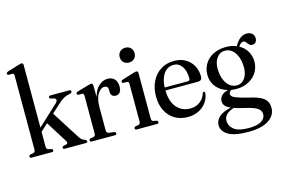

<svg xmlns="http://www.w3.org/2000/svg" viewBox="-118 -1000 2214 1509"><g transform="rotate(-15 989.0 -245.0)"><path d="M34.5 0Q20 0 20 -12Q20 -21.5 32 -26L56.5 -30.5Q72.5 -34 72.5 -54.5V-657.5Q72.5 -673 60.5 -675L27.5 -675.5Q17 -678.5 17 -687.5Q17 -696.5 30.5 -701.5L123 -730Q140 -736 148 -736Q162.5 -736 162.5 -719.5V-209.5L327.5 -363Q343 -377.5 340.5 -389.5Q338 -401.5 320 -405L299.5 -409.5Q289.5 -413 289.5 -421.5Q289.5 -434 305 -434H456.5Q471.5 -434 471.5 -422Q471.5 -416 467.2 -411.8Q463 -407.5 449 -405Q425.5 -401 404.2 -389.8Q383 -378.5 358.5 -355.5L287 -290L433 -60.5Q443.5 -44.5 452.5 -37.8Q461.5 -31 475 -27.5Q490 -20.5 490 -11.5Q490 0 475.5 0H303.5Q290.5 0 290.5 -12Q290.5 -20.5 300 -24L320.5 -28Q334 -31 335.2 -39Q336.5 -47 325.5 -64L221.5 -229.5L162.5 -175.5V-55Q162.5 -33.5 178.5 -29.5L203.5 -24.5Q213.5 -21 213.5 -12Q213.5 0 200 0Z M650 -422.5 651.5 -328Q666.5 -386 699.2 -415Q732 -444 770 -444Q807 -444 827 -422Q847 -400 847 -360Q847 -329 834 -314Q821 -299 801 -299Q761 -299 760 -342.5V-357Q760 -389.5 730 -389.5Q700.5 -389.5 676.2 -352Q652 -314.5 652 -241V-56Q652 -34 671 -31.5L713.5 -26Q726.5 -23.5 726.5 -12Q726.5 0 711.5 0H524.5Q509.5 0 509.5 -12.5Q509.5 -21.5 521 -26L546 -30.5Q562 -34.5 562 -54V-363.5Q562 -379 550 -381.5L516.5 -382Q506 -385 506 -393.5Q506 -403 520 -408L613.5 -435Q629.5 -440 636.5 -440Q648.5 -440 650 -422.5Z M968 -523.5Q941 -523.5 924.2 -540.5Q907.5 -557.5 907.5 -583.5Q907.5 -610 924.5 -627Q941.5 -644 968 -644Q995 -644 1012 -627Q1029 -610 1029 -583.5Q1029 -557.5 1012 -540.5Q995 -523.5 968 -523.5ZM1018 -425V-55Q1018 -34.5 1034 -30.5L1058.5 -26Q1069.5 -22 1069.5 -12Q1069.5 0 1055.5 0H889.5Q875.5 0 875.5 -12Q875.5 -21.5 886 -25.5L911.5 -30.5Q927.5 -34.5 927.5 -54.5V-363Q927.5 -378 916 -380.5L882.5 -381Q872 -384 872 -392.5Q872 -402 886 -407L978.5 -435.5Q995 -441 1003.5 -441Q1018 -441 1018 -425Z M1485.5 -271Q1485.5 -237.5 1451 -237.5H1187Q1189 -146 1231 -98Q1273 -50 1339.5 -50Q1387 -50 1420.5 -75.8Q1454 -101.5 1464.5 -141Q1470 -150 1476.5 -150Q1485.5 -150 1484.5 -137.5Q1480.5 -97 1457.2 -63.5Q1434 -30 1395 -10Q1356 10 1305.5 10Q1244 10 1198.5 -17.5Q1153 -45 1128 -94.5Q1103 -144 1103 -210.5Q1103 -278 1128.5 -330.8Q1154 -383.5 1200.8 -414Q1247.5 -444.5 1312 -444.5Q1364 -444.5 1403 -422Q1442 -399.5 1463.8 -360.5Q1485.5 -321.5 1485.5 -271ZM1300.5 -415.5Q1251.5 -415.5 1221 -375Q1190.5 -334.5 1187 -261.5H1375Q1393 -261.5 1393 -279Q1393 -344 1367 -379.8Q1341 -415.5 1300.5 -415.5Z M1798 -15.5Q1887.5 3 1922.2 31.2Q1957 59.5 1957 109.5Q1957 170 1900 208Q1843 246 1734.5 246Q1621 246 1570.2 214.5Q1519.5 183 1519.5 135Q1519.5 98 1549.8 69.2Q1580 40.5 1648 25.5Q1615 11 1603 -5Q1591 -21 1591 -41Q1591 -65 1607.2 -84Q1623.5 -103 1661.5 -114Q1604 -130 1570.5 -171.8Q1537 -213.5 1537 -269.5Q1537 -320.5 1561.5 -360Q1586 -399.5 1630.2 -422Q1674.5 -444.5 1734 -444.5Q1780.5 -444.5 1819 -428.5L1819.5 -429Q1839 -465 1863.5 -484.8Q1888 -504.5 1919 -504.5Q1946 -504.5 1962.2 -489.8Q1978.5 -475 1978.5 -451Q1978.5 -431 1968.2 -419.2Q1958 -407.5 1940 -407.5Q1924 -407.5 1914.5 -418.2Q1905 -429 1896.5 -439.8Q1888 -450.5 1875 -450.5Q1857.5 -450.5 1836.5 -420Q1876.5 -398.5 1899 -360.8Q1921.5 -323 1921.5 -277Q1921.5 -226.5 1896.2 -187.5Q1871 -148.5 1827.8 -126.5Q1784.5 -104.5 1730 -104.5Q1708 -104.5 1688 -108Q1668.5 -96 1668.5 -80Q1668.5 -68.5 1677.8 -59.2Q1687 -50 1714.8 -39.8Q1742.5 -29.5 1798 -15.5ZM1715 -418.5Q1673.5 -417 1648.2 -378.2Q1623 -339.5 1628 -276Q1633 -209 1665 -169.2Q1697 -129.5 1742.5 -131Q1784.5 -132 1809.2 -170.5Q1834 -209 1829.5 -273Q1824.5 -341 1793 -380.5Q1761.5 -420 1715 -418.5ZM1588.5 115.5Q1588.5 159.5 1624.8 188.5Q1661 217.5 1744 217.5Q1812 217.5 1846.5 196.8Q1881 176 1881 141Q1881 111 1853.8 92Q1826.5 73 1748 55.5Q1701 45 1670 34Q1627 47.5 1607.8 68.2Q1588.5 89 1588.5 115.5Z"/></g></svg>

Font: Fraunces 144pt Soft
Style: Regular
Weight: 400
Version: Version 1.000;[0bf87f6ff]